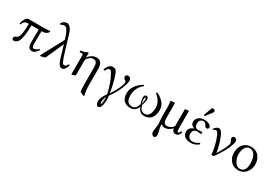

<svg xmlns="http://www.w3.org/2000/svg" viewBox="46 -1833 4599 3235"><g transform="rotate(30 2345.5 -216.0)"><path d="M437.5 -429.7Q522.9 -429.7 527.8 -440.4L547.4 -426.8Q526.9 -389.6 495.6 -375.5Q464.4 -361.3 415 -361.3Q411.6 -319.8 411.6 -106.4Q411.6 -40.5 444.8 -40.5Q489.3 -40.5 533.7 -86.4L551.3 -69.8Q539.6 -54.2 530.3 -43.2Q521 -32.2 506.1 -17.8Q491.2 -3.4 474.6 4.4Q458 12.2 441.4 12.2Q356 12.2 356 -106.4Q356 -227.5 359.4 -361.3H218.8Q218.8 -173.3 187.5 -80.6Q156.2 12.2 85 12.2Q73.2 12.2 63 4.2Q52.7 -3.9 52.7 -22.5Q52.7 -33.2 61.3 -47.9Q69.8 -62.5 86.9 -65.9Q94.7 -67.4 100.3 -69.6Q106 -71.8 115 -79.6Q124 -87.4 130.4 -99.1Q136.7 -110.8 144.3 -133.1Q151.9 -155.3 156.2 -185.1Q160.6 -214.8 163.8 -260Q167 -305.2 167 -361.3H148.9Q110.8 -361.3 86.7 -342.8Q62.5 -324.2 49.3 -282.2L29.3 -285.2Q33.7 -316.9 46.1 -349.1Q58.6 -381.3 80.3 -405.5Q102.1 -429.7 127 -429.7Z M1114.3 -98.1Q1099.1 -49.3 1075.7 -18.6Q1052.2 12.2 1025.4 12.2Q989.3 12.2 964.8 -20.8Q940.4 -53.7 918.5 -126L850.6 -361.8L693.8 -9.3L614.7 12.7L594.7 4.9L827.1 -429.7L813 -478Q761.7 -637.2 704.6 -637.2Q665.5 -637.2 633.8 -611.8L619.1 -637.2Q638.2 -665 665.8 -681.4Q693.4 -697.8 718.8 -697.8Q726.6 -697.8 736.1 -695.3Q745.6 -692.9 759.5 -684.3Q773.4 -675.8 785.9 -662.6Q798.3 -649.4 811.8 -625Q825.2 -600.6 835 -568.8L925.3 -268.1Q963.9 -141.6 984.4 -97.9Q1004.9 -54.2 1029.3 -54.2Q1047.4 -54.2 1062.3 -66.7Q1077.1 -79.1 1091.3 -111.3Z M1287.6 -441.9 1284.2 -353H1287.6Q1293.5 -362.3 1300.5 -371.6Q1307.6 -380.9 1322.3 -394.3Q1336.9 -407.7 1353.3 -417.5Q1369.6 -427.2 1394.3 -434.6Q1418.9 -441.9 1445.8 -441.9Q1560.1 -441.9 1560.1 -283.7V3.4Q1560.1 150.4 1584 212.4L1572.8 230L1497.1 196.3Q1485.4 147.9 1485.4 3.4V-276.4Q1485.4 -331.1 1468.5 -362.3Q1451.7 -393.6 1409.7 -393.6Q1370.1 -393.6 1341.3 -372.6Q1312.5 -351.6 1287.6 -312V-6.8L1224.1 23.4L1212.9 5.9V-335.4Q1212.9 -361.8 1207.3 -371.1Q1201.7 -380.4 1190.4 -380.4Q1172.9 -380.4 1148.4 -375.5L1143.6 -404.8Q1223.6 -418.5 1252 -435.5Q1261.7 -441.9 1272.5 -441.9Z M2115.7 -386.7Q2115.7 -322.3 2070.6 -214.4Q2025.4 -106.4 1939.5 13.7Q1946.3 52.2 1946.3 100.6Q1946.3 118.7 1943.6 142.1Q1940.9 165.5 1934.3 195.8Q1927.7 226.1 1912.8 246.1Q1897.9 266.1 1877.4 266.1Q1863.3 266.1 1852.5 257.1Q1841.8 248 1836.7 233.9Q1831.5 219.7 1829.1 206.3Q1826.7 192.9 1826.7 180.2Q1826.7 110.8 1903.8 4.9Q1855.5 -211.9 1769.5 -353.5Q1753.9 -378.9 1728 -378.9Q1695.8 -378.9 1667.5 -314.9L1639.6 -324.2Q1647 -345.7 1656.5 -364.5Q1666 -383.3 1679.9 -401.9Q1693.8 -420.4 1713.1 -431.2Q1732.4 -441.9 1754.9 -441.9Q1798.8 -441.9 1818.1 -422.9Q1837.4 -403.8 1852.1 -361.8Q1912.1 -191.9 1933.1 -24.9Q2067.4 -239.3 2067.4 -315.4Q2067.4 -339.4 2043.9 -350.6Q2032.2 -356 2021.5 -369.4Q2010.7 -382.8 2010.7 -399.9Q2010.7 -420.9 2023.4 -431.4Q2036.1 -441.9 2055.7 -441.9Q2080.6 -441.9 2098.1 -426Q2115.7 -410.2 2115.7 -386.7ZM1911.6 55.2Q1896 83 1888.4 116.5Q1880.9 149.9 1880.9 173.3Q1880.9 197.3 1891.1 197.3Q1896 197.3 1900.4 188.5Q1904.8 179.7 1908.4 150.4Q1912.1 121.1 1912.1 74.7Q1912.1 61.5 1911.6 55.2Z M2503.9 -236.8Q2503.9 -266.1 2490.2 -266.1Q2477.1 -266.1 2477.1 -232.4Q2477.1 -198.7 2489.3 -146Q2503.9 -207 2503.9 -236.8ZM2804.7 -205.6Q2804.7 -106.4 2758.3 -47.1Q2711.9 12.2 2623 12.2Q2530.8 12.2 2492.7 -89.8Q2453.1 12.2 2353.5 12.2Q2317.9 12.2 2287.8 2.7Q2257.8 -6.8 2232.2 -27.8Q2206.5 -48.8 2191.9 -86.9Q2177.2 -125 2177.2 -177.2Q2177.2 -252.4 2227.1 -323.7Q2276.9 -395 2361.8 -441.9L2374.5 -422.4Q2360.4 -414.6 2341.3 -396Q2322.3 -377.4 2301 -348.1Q2279.8 -318.8 2265.4 -274.9Q2251 -231 2251 -183.6Q2251 -94.2 2280.5 -58.8Q2310.1 -23.4 2369.6 -23.4Q2408.7 -23.4 2433.8 -49.8Q2459 -76.2 2475.1 -130.9Q2450.7 -193.8 2450.7 -246.1Q2450.7 -303.7 2490.2 -303.7Q2530.8 -303.7 2530.8 -252Q2530.8 -203.1 2503.4 -131.3Q2518.6 -77.1 2543.9 -50.3Q2569.3 -23.4 2610.4 -23.4Q2726.1 -23.4 2726.1 -212.4Q2726.1 -323.2 2605 -422.9L2620.1 -441.9Q2631.3 -436.5 2642.3 -431.2Q2653.3 -425.8 2672.9 -413.6Q2692.4 -401.4 2708.7 -388.2Q2725.1 -375 2743.7 -355.2Q2762.2 -335.4 2774.9 -314Q2787.6 -292.5 2796.1 -264.2Q2804.7 -235.8 2804.7 -205.6Z M2939.5 234.4Q2924.3 234.4 2905.3 215.3Q2886.2 196.3 2886.2 168.9Q2886.2 145 2894.3 93Q2902.3 41 2902.3 7.8Q2902.3 -5.4 2897.7 -53.7Q2893.1 -102.1 2893.1 -134.3V-322.3Q2893.1 -334.5 2890.4 -362.3Q2887.7 -390.1 2885.3 -411.6L2882.8 -433.1L2964.8 -441.9Q2967.8 -375 2967.8 -342.8V-147.5Q2967.8 -33.2 3036.6 -33.2Q3075.2 -33.2 3110.4 -52.7Q3145.5 -72.3 3163.1 -98.6V-433.1L3237.8 -441.9V-124Q3237.8 -105 3238 -95.2Q3238.3 -85.4 3239 -73.2Q3239.7 -61 3241.2 -55.7Q3242.7 -50.3 3245.6 -44.7Q3248.5 -39.1 3253.2 -37.1Q3257.8 -35.2 3264.2 -35.2Q3280.3 -35.2 3298.3 -78.6L3322.3 -68.4Q3306.6 -26.9 3286.9 -7.3Q3267.1 12.2 3230.5 12.2Q3202.6 12.2 3182.9 -9.3Q3163.1 -30.8 3163.1 -60.1Q3098.1 12.2 3017.6 12.2Q3002 12.2 2985.6 4.6Q2969.2 -2.9 2960.4 -12.7Q2956.1 -12.7 2952.6 -10.3Q2949.2 -7.8 2949.2 -4.4Q2949.2 30.8 2964.8 93Q2980.5 155.3 2980.5 174.3Q2980.5 204.1 2969.2 219.2Q2958 234.4 2939.5 234.4Z M3573.7 -680.2Q3588.9 -680.2 3601.8 -668.7Q3614.7 -657.2 3614.7 -642.1Q3614.7 -633.8 3609.9 -627L3518.1 -505.4Q3512.2 -497.6 3506.8 -497.6Q3501 -497.6 3496.3 -501.7Q3491.7 -505.9 3491.7 -511.2Q3491.7 -513.7 3493.7 -520.5L3545.9 -663.1Q3548.8 -670.9 3556.9 -675.5Q3564.9 -680.2 3573.7 -680.2ZM3446.8 -118.7Q3446.8 -77.6 3473.6 -49.6Q3500.5 -21.5 3543.9 -21.5Q3603 -21.5 3668.5 -67.4L3683.6 -47.9Q3655.8 -22 3616.7 -4.9Q3577.6 12.2 3533.7 12.2Q3494.1 12.2 3463.9 3.7Q3433.6 -4.9 3415.8 -17.8Q3397.9 -30.8 3387 -48.6Q3376 -66.4 3372.1 -82.5Q3368.2 -98.6 3368.2 -115.7Q3368.2 -195.8 3461.9 -227.1Q3423.8 -242.2 3405.8 -263.9Q3387.7 -285.6 3387.7 -321.8Q3387.7 -335 3392.1 -349.9Q3396.5 -364.7 3407.7 -381.3Q3418.9 -397.9 3435.3 -411.1Q3451.7 -424.3 3479.2 -433.1Q3506.8 -441.9 3540.5 -441.9Q3596.7 -441.9 3636 -419.9Q3675.3 -397.9 3675.3 -370.1Q3675.3 -351.1 3664.1 -342.3Q3652.8 -333.5 3640.1 -333.5Q3625 -333.5 3616 -341.8Q3606.9 -350.1 3598.6 -366.2Q3590.8 -380.9 3585.2 -388.7Q3579.6 -396.5 3566.2 -404.5Q3552.7 -412.6 3534.7 -412.6Q3505.9 -412.6 3482.2 -390.6Q3458.5 -368.7 3458.5 -324.2Q3458.5 -276.4 3479.7 -257.3Q3501 -238.3 3537.1 -238.3Q3537.6 -238.3 3549.3 -239.5Q3561 -240.7 3573.5 -241.9Q3585.9 -243.2 3588.4 -243.2Q3617.2 -243.2 3617.2 -225.1Q3617.2 -204.6 3587.4 -204.6Q3583.5 -204.6 3562 -207.5Q3540.5 -210.4 3536.1 -210.4Q3494.6 -210.4 3470.7 -185.8Q3446.8 -161.1 3446.8 -118.7Z M4127 -441.9Q4148.9 -441.9 4162.6 -426.3Q4176.3 -410.6 4176.3 -388.7Q4176.3 -363.8 4164.1 -324.7Q4142.1 -253.9 4103 -182.1Q4064 -110.4 3980 12.2H3933.1Q3930.7 -58.1 3908.2 -153.1Q3885.7 -248 3855 -317.6Q3824.2 -387.2 3800.8 -387.2Q3786.1 -387.2 3772.7 -381.1Q3759.3 -375 3752.9 -365.7L3733.4 -377Q3781.2 -441.9 3821.3 -441.9Q3835.9 -441.9 3849.1 -434.6Q3862.3 -427.2 3874 -411.9Q3885.7 -396.5 3895.3 -380.1Q3904.8 -363.8 3915 -338.4Q3925.3 -313 3932.4 -293Q3939.5 -272.9 3948.7 -244.1Q3982.9 -138.2 3993.2 -56.2Q4114.3 -254.4 4114.3 -308.6Q4114.3 -339.4 4097.2 -362.3Q4083.5 -380.4 4083.5 -401.4Q4083.5 -416 4095 -429Q4106.4 -441.9 4127 -441.9Z M4245.1 -205.1Q4245.1 -273.9 4268.8 -327.1Q4292.5 -380.4 4339.8 -411.1Q4387.2 -441.9 4451.7 -441.9Q4494.6 -441.9 4529.8 -428.2Q4564.9 -414.6 4588.1 -391.8Q4611.3 -369.1 4627.2 -339.1Q4643.1 -309.1 4649.9 -277.8Q4656.7 -246.6 4656.7 -214.4Q4656.7 -183.6 4648.9 -152.3Q4641.1 -121.1 4624.5 -91.3Q4607.9 -61.5 4584.2 -38.6Q4560.5 -15.6 4525.9 -1.7Q4491.2 12.2 4450.2 12.2Q4411.1 12.2 4377.4 -0.5Q4343.8 -13.2 4319.8 -34.7Q4295.9 -56.2 4278.8 -84.2Q4261.7 -112.3 4253.4 -143.1Q4245.1 -173.8 4245.1 -205.1ZM4441.4 -408.7Q4412.6 -408.7 4389.6 -392.8Q4366.7 -377 4352.8 -350.8Q4338.9 -324.7 4331.5 -293.2Q4324.2 -261.7 4324.2 -228Q4324.2 -197.8 4333 -163.6Q4341.8 -129.4 4358.2 -97.4Q4374.5 -65.4 4403.1 -44.4Q4431.6 -23.4 4466.8 -23.4Q4481.9 -23.4 4495.8 -27.1Q4509.8 -30.8 4525.1 -41.5Q4540.5 -52.2 4551.8 -69.1Q4563 -85.9 4570.3 -115.2Q4577.6 -144.5 4577.6 -182.1Q4577.6 -290 4540.8 -349.4Q4503.9 -408.7 4441.4 -408.7Z"/></g></svg>

Font: Libertinage
Style: f
Weight: 400
Designer: OSP
Foundry: OSP
Version: Version 1.0; 2008; OFL relea